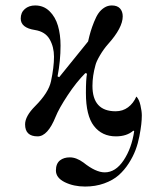

<svg xmlns="http://www.w3.org/2000/svg" viewBox="-20 -488 568 704"><path d="M56 -420Q56 -442 71 -455Q86 -468 109 -468Q140 -468 161.5 -447Q183 -426 192.5 -393.5Q202 -361 202 -321Q202 -265 191 -208L197 -205L303 -336Q308 -358 312.5 -373Q317 -388 325 -408Q333 -428 341.5 -440Q350 -452 362.5 -460Q375 -468 390 -468Q410 -468 420 -457Q430 -446 430 -428Q430 -386 376 -326Q360 -308 346.5 -285Q333 -262 330 -249Q319 -210 319 -173Q319 -80 404 -80Q430 -80 449.5 -94.5Q469 -109 480 -134Q490 -124 495 -102Q500 -80 500 -65Q500 -50 498 -32Q496 -14 491 12Q486 38 477 62Q468 86 452 111Q436 136 415 154.5Q394 173 362 184.5Q330 196 292 196Q250 196 217.5 180Q185 164 185 137Q185 112 200 100Q214 89 236 89Q260 89 286 108Q331 144 364 144Q404 144 433.5 99.5Q463 55 472 -7L469 -9Q445 12 405 12Q354 12 324.5 -26Q295 -64 295 -147Q295 -198 299 -218L293 -220Q260 -187 228 -138.5Q196 -90 184 -60Q155 12 118 12Q72 12 72 -32Q72 -62 109 -99Q158 -148 167 -190Q178 -242 178 -280Q178 -316 162 -344Q146 -372 108 -378Q56 -386 56 -420Z"/></svg>

Font: Old Standard TT
Style: Regular
Weight: 400
Designer: Alexey Kryukov <alexios@thessalonica.org.ru>
Version: Version 2.2